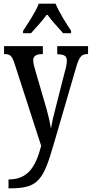

<svg xmlns="http://www.w3.org/2000/svg" viewBox="-20 -786 497 1040"><path d="M105 -619V-606H148C175 -638 211 -673 235 -710C259 -673 297 -636 322 -606H365V-619C340 -657 299 -721 281 -766H190C173 -721 130 -657 105 -619ZM26 186V234H37C188 234 215 188 271 -5L392 -420C410 -483 424 -493 454 -493H457V-536H290V-493L293 -492C326 -491 342 -484 342 -458C342 -440 338 -420 332 -401L282 -205C270 -161 262 -125 256 -89C251 -122 240 -171 221 -234L174 -395C166 -422 160 -443 160 -460C160 -479 172 -493 208 -493H212V-536H2V-493H5C35 -493 45 -484 59 -441L203 4C173 119 131 186 26 186Z"/></svg>

Font: Noto Serif Sinhala ExtraCondensed Medium
Style: Regular
Weight: 500
Width: 2
Designer: Jelle Bosma - Monotype Design Team
Foundry: Monotype Imaging Inc.
Version: Version 2.007